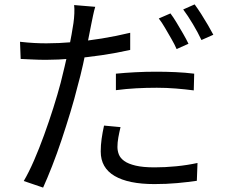

<svg xmlns="http://www.w3.org/2000/svg" viewBox="-20 -803 1040 873"><path d="M413 -772Q408 -756 403 -732Q398 -708 395 -693Q388 -657 378.5 -609.5Q369 -562 357.5 -510Q346 -458 332 -408Q319 -355 300 -292.5Q281 -230 260 -167Q239 -104 217 -48Q195 8 176 50L88 20Q111 -19 134.5 -73Q158 -127 180.5 -189Q203 -251 222.5 -312.5Q242 -374 256 -427Q265 -462 274 -501Q283 -540 291.5 -577.5Q300 -615 305.5 -646.5Q311 -678 314 -698Q317 -719 318 -742Q319 -765 317 -780ZM191 -606Q247 -606 311.5 -611.5Q376 -617 443 -628Q510 -639 572 -654V-576Q510 -562 442 -552Q374 -542 308.5 -536.5Q243 -531 190 -531Q157 -531 129 -532.5Q101 -534 74 -535L71 -613Q107 -609 135.5 -607.5Q164 -606 191 -606ZM507 -468Q547 -472 594.5 -474.5Q642 -477 690 -477Q734 -477 778.5 -475Q823 -473 863 -468L861 -392Q823 -397 780 -400.5Q737 -404 693 -404Q645 -404 599 -401.5Q553 -399 507 -393ZM528 -225Q522 -200 518 -177.5Q514 -155 514 -135Q514 -117 520.5 -100.5Q527 -84 545 -71Q563 -58 596.5 -50Q630 -42 683 -42Q731 -42 781.5 -47Q832 -52 878 -62L875 19Q835 25 786 29.5Q737 34 682 34Q564 34 501 -3Q438 -40 438 -114Q438 -143 442 -171.5Q446 -200 453 -232ZM755 -742Q768 -725 783 -700Q798 -675 812.5 -650Q827 -625 837 -604L783 -580Q774 -601 759.5 -626Q745 -651 730.5 -676Q716 -701 702 -719ZM865 -783Q879 -764 895 -739Q911 -714 925.5 -689Q940 -664 950 -645L896 -621Q880 -655 857 -693.5Q834 -732 813 -760Z"/></svg>

Font: Noto Sans TC
Style: Regular
Weight: 400
Designer: Ryoko NISHIZUKA  (kana, bopomofo & ideographs); Paul D. Hunt (Latin, Greek & Cyrillic); Sandoll Communications , Soo-you
Foundry: Adobe
Version: Version 2.004-H2;hotconv 1.0.118;makeotfexe 2.5.65603